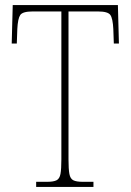

<svg xmlns="http://www.w3.org/2000/svg" viewBox="-20 -734 514 754"><path d="M122 0V-20H165Q190 -20 202 -26Q214 -32 217.5 -51Q221 -70 221 -108V-689H108Q69 -689 59.5 -675Q50 -661 48 -620L46 -563H26L30 -714H443L447 -563H427L425 -620Q423 -661 413.5 -675Q404 -689 365 -689H249V-108Q249 -70 252.5 -51Q256 -32 268 -26Q280 -20 305 -20H347V0Z"/></svg>

Font: Noto Serif Thai Condensed Thin
Style: Regular
Weight: 100
Width: 3
Designer: Monotype Design Team
Foundry: Monotype Imaging Inc.
Version: Version 2.001; ttfautohint (v1.8.4.7-5d5b)